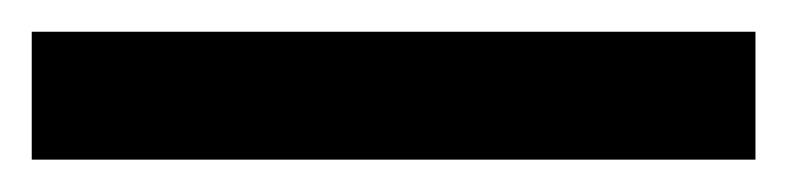

<svg xmlns="http://www.w3.org/2000/svg" viewBox="-20 -20 496 121"><path d="M456.1 0V80.6H0V0Z"/></svg>

Font: Inter 16pt
Style: Regular
Weight: 400
Version: Version 4.001;git-66647c0bb